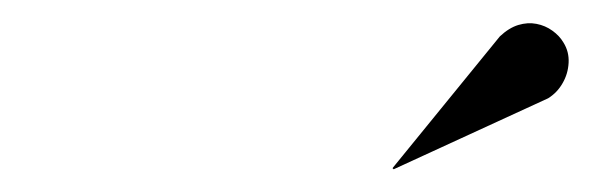

<svg xmlns="http://www.w3.org/2000/svg" viewBox="-20 -995 540 169"><path d="M326.5 -846 325.5 -847 420 -963Q428 -970.5 436.2 -973Q444.5 -975.5 452.2 -974Q460 -972.5 466.2 -968Q472.5 -963.5 476 -957.5Q481 -949.5 480.5 -939.8Q480 -930 475.2 -921.8Q470.5 -913.5 462.5 -908.5Z"/></svg>

Font: Bodoni Moda 96pt
Style: Italic
Weight: 400
Italic angle: -13°
Version: Version 2.004